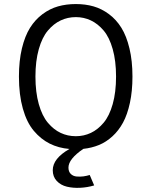

<svg xmlns="http://www.w3.org/2000/svg" viewBox="-20 -726 750 948"><path d="M445 189.5Q411.5 199.5 376.2 201.2Q341 203 310.5 195.8Q280 188.5 260.2 167.5Q240.5 146.5 240.5 114.5Q240.5 56.5 323 9.5Q269 5 225.2 -17Q181.5 -39 146.8 -80.2Q112 -121.5 92.8 -189.8Q73.5 -258 73.5 -348Q73.5 -425.5 88.2 -487Q103 -548.5 128.5 -589Q154 -629.5 190 -656.2Q226 -683 266.5 -694.5Q307 -706 354.5 -706Q401.5 -706 441.8 -694.5Q482 -683 518 -656.2Q554 -629.5 579.2 -589Q604.5 -548.5 619.2 -487Q634 -425.5 634 -348Q634 -276.5 621.5 -218.5Q609 -160.5 587.5 -120.8Q566 -81 535 -52.8Q504 -24.5 468.5 -10Q433 4.5 391.5 9Q318 59 318 101.5Q318 121.5 329.5 132.8Q341 144 358.5 145.5Q376 147 392.2 144.8Q408.5 142.5 423 138ZM354.5 -53.5Q394 -53.5 428.5 -69.8Q463 -86 491.5 -119.8Q520 -153.5 536.5 -212Q553 -270.5 553 -348Q553 -425 536.5 -483.5Q520 -542 491.5 -575.5Q463 -609 428.5 -625.2Q394 -641.5 354.5 -641.5Q314.5 -641.5 279.8 -625.2Q245 -609 216.5 -575.2Q188 -541.5 171.5 -483.2Q155 -425 155 -348Q155 -270.5 171.5 -212Q188 -153.5 216.5 -119.8Q245 -86 279.5 -69.8Q314 -53.5 354.5 -53.5Z"/></svg>

Font: League Mono Light
Style: Regular
Weight: 300
Width: 6
Designer: Tyler Finck
Foundry: The League of Moveable Type / Tyler Finck
Version: Version 2.210